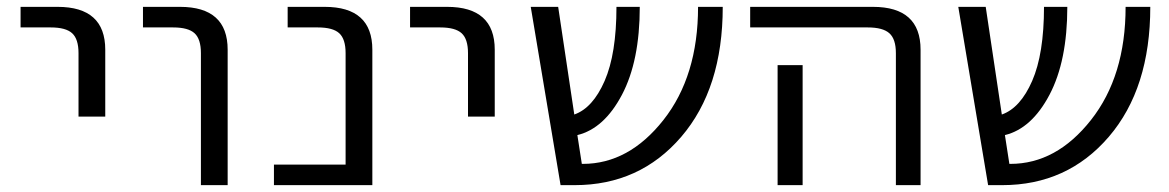

<svg xmlns="http://www.w3.org/2000/svg" viewBox="-20 -540 3410 560"><path d="M40 -460V-520H148Q287 -520 287 -395V-200H209V-385Q209 -426 190.5 -443Q172 -460 128 -460Z M397 -460V-520H505Q644 -520 644 -395V0H566V-385Q566 -426 547.5 -443Q529 -460 485 -460Z M988 -385Q988 -426 969.5 -443Q951 -460 907 -460H819V-520H927Q1066 -520 1066 -395V0H779V-60H988Z M1176 -460V-520H1284Q1423 -520 1423 -395V-200H1345V-385Q1345 -426 1326.5 -443Q1308 -460 1264 -460Z M2088 -520Q2088 -282 1967 -141Q1846 0 1656 0H1615L1528 -520H1608L1655 -206Q1709 -225 1743.5 -304Q1778 -383 1778 -520H1846Q1846 -362 1794 -263.5Q1742 -165 1664 -146L1677 -62H1680Q1814 -62 1915 -190Q2016 -318 2016 -520Z M2321 -350V-73V0H2248V-73V-350ZM2168 -460V-520H2526Q2665 -520 2665 -395V0H2593V-385Q2593 -426 2574 -443Q2555 -460 2511 -460Z M3335 -520Q3335 -282 3214 -141Q3093 0 2903 0H2862L2775 -520H2855L2902 -206Q2956 -225 2990.5 -304Q3025 -383 3025 -520H3093Q3093 -362 3041 -263.5Q2989 -165 2911 -146L2924 -62H2927Q3061 -62 3162 -190Q3263 -318 3263 -520Z"/></svg>

Font: Mplus 1p
Style: Regular
Weight: 400
Version: Version 1.061